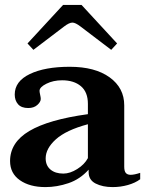

<svg xmlns="http://www.w3.org/2000/svg" viewBox="-20 -752 601 782"><path d="M92 -575 237 -732H312L457 -575L433 -549L308 -644Q287 -660 275 -660Q262 -660 241 -644L116 -549ZM21 -96Q21 -172 99.5 -218.5Q178 -265 338 -287V-329Q338 -377 309.5 -401Q281 -425 233 -425Q197 -425 169 -411Q141 -397 141 -382Q141 -377 143.5 -366Q146 -355 146 -349Q146 -337 132 -324.5Q118 -312 95 -312Q67 -312 53.5 -327.5Q40 -343 40 -367Q40 -421 101.5 -450.5Q163 -480 264 -480Q367 -480 426.5 -437Q486 -394 486 -323V-73Q486 -55 492.5 -47.5Q499 -40 512 -40Q527 -40 551 -48V-22Q531 -7 501 1.5Q471 10 439 10Q398 10 369.5 -4.5Q341 -19 341 -51V-61Q306 -22 259 -6Q212 10 165 10Q101 10 61 -18Q21 -46 21 -96ZM338 -108V-246Q249 -222 207.5 -184.5Q166 -147 166 -107Q166 -78 185.5 -61.5Q205 -45 238 -45Q265 -45 294.5 -63.5Q324 -82 338 -108Z"/></svg>

Font: Taviraj SemiBold
Style: Regular
Weight: 600
Designer: Katatrad Team
Foundry: CadsonDemak
Version: Version 1.001